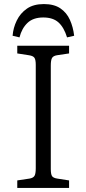

<svg xmlns="http://www.w3.org/2000/svg" viewBox="-20 -925 425 945"><path d="M65 0V-37L125 -46Q143 -49 149.5 -59Q156 -69 156 -97V-606Q156 -631 149.5 -640.5Q143 -650 123 -653L65 -662V-700H320V-662L260 -653Q242 -650 236 -639.5Q230 -629 230 -602V-93Q230 -68 236 -58.5Q242 -49 262 -46L320 -37V0ZM196 -905Q246 -905 277 -884Q308 -863 324 -827.5Q340 -792 345 -749L310 -741Q295 -790 268 -814.5Q241 -839 193 -839Q143 -839 115 -812Q87 -785 76 -741L42 -749Q45 -788 62.5 -824Q80 -860 112.5 -882.5Q145 -905 196 -905Z"/></svg>

Font: Literata 12pt Light
Style: Regular
Weight: 300
Designer: Latin by Veronika Burian and Jose Scaglione. Greek by Irene Vlachou. Cyrillic by Vera Evstafieva.
Foundry: TypeTogether
Version: Version 3.002